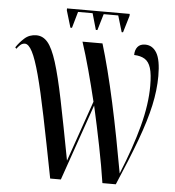

<svg xmlns="http://www.w3.org/2000/svg" viewBox="-61 -931 898 985"><g transform="rotate(5 387.5 -438.5)"><path d="M270 -780 244 -867V-877H567V-867L541 -780H534L509 -864H434L409 -780H401L377 -864H302L278 -780ZM234 0Q198 -186 171.5 -315.5Q145 -445 123.5 -525Q102 -605 83 -641.5Q64 -678 45 -678Q31 -678 20.5 -668Q10 -658 3 -648L-3 -655Q14 -681 39 -703.5Q64 -726 100 -726Q134 -726 158.5 -697Q183 -668 205 -598.5Q227 -529 252 -407Q277 -285 312 -99L421 -412Q401 -495 380 -572.5Q359 -650 338 -714H441Q459 -655 478.5 -578.5Q498 -502 517 -415Q536 -328 553.5 -237Q571 -146 587 -57Q644 -197 674 -310Q704 -423 704 -518Q704 -578 694 -610Q684 -642 662.5 -655Q641 -668 608 -669Q608 -695 621 -711Q634 -727 660 -727Q698 -727 719.5 -691Q741 -655 741 -572Q741 -500 723.5 -420Q706 -340 668.5 -238.5Q631 -137 572 0H503Q490 -86 469.5 -188.5Q449 -291 426 -393L289 0Z"/></g></svg>

Font: Noto Serif Display ExtraCondensed Medium
Style: Regular
Weight: 500
Width: 2
Designer: Monotype Design Team
Foundry: Monotype Imaging Inc.
Version: Version 2.009